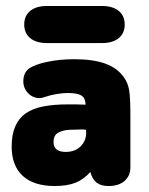

<svg xmlns="http://www.w3.org/2000/svg" viewBox="-20 -611 498 642"><path d="M266 -261Q242 -262 231.5 -262Q221 -262 217 -262Q213 -262 208 -262Q159 -262 124 -255Q89 -248 66 -232Q19 -199 19 -121Q19 -57 56 -23Q93 11 163 11Q205 11 232.5 0Q260 -11 282 -36Q289 -11 303.5 0Q318 11 343 11Q377 11 396.5 -6Q416 -23 416 -52V-225Q416 -283 412 -308.5Q408 -334 394 -353Q372 -384 331.5 -398.5Q291 -413 228 -413Q179 -413 137 -404Q95 -395 76 -381Q58 -367 58 -339Q58 -316 74 -299.5Q90 -283 112 -283Q120 -283 131 -287Q148 -293 169 -296.5Q190 -300 206 -300Q238 -300 251.5 -292Q265 -284 266 -264ZM268 -177V-165Q268 -148 259 -133.5Q250 -119 235 -111Q220 -103 200 -103Q159 -103 159 -136Q159 -159 175 -167.5Q191 -176 212.5 -177Q234 -178 250 -178Q254 -178 257.5 -178Q261 -178 268 -177ZM137 -591Q101 -591 81 -574.5Q61 -558 61 -529Q61 -500 81 -483.5Q101 -467 137 -467H321Q357 -467 377 -483.5Q397 -500 397 -529Q397 -558 377 -574.5Q357 -591 321 -591Z"/></svg>

Font: Beiruti Black
Style: Regular
Weight: 900
Designer: Arlette Boutros
Foundry: Boutros
Version: Version 1.41